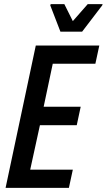

<svg xmlns="http://www.w3.org/2000/svg" viewBox="-20 -908 516 928"><path d="M7 0 153 -688H460L441 -600H235L191 -392H370L351 -303H173L126 -88H332L313 0ZM272 -755 223 -882 225 -888H291L332 -806L404 -888H476L474 -882L377 -755Z"/></svg>

Font: Saira Condensed Medium
Style: Italic
Weight: 500
Width: 3
Italic angle: -12°
Designer: Hector Gatti with collaboration of the Omnibus-Type team
Foundry: Omnibus-Type
Version: Version 1.101